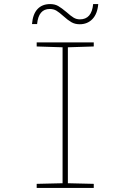

<svg xmlns="http://www.w3.org/2000/svg" viewBox="-20 -922 640 942"><path d="M160 -20 287 -23V-690L160 -694V-714H440V-694L313 -690V-23L440 -20V0H160ZM226 -902Q249 -902 265.5 -892.5Q282 -883 307 -862Q327 -844 341 -835.5Q355 -827 372 -827Q430 -827 437 -902H462Q458 -854 433.5 -828.5Q409 -803 371 -803Q348 -803 330.5 -813Q313 -823 291 -843Q271 -861 257 -869.5Q243 -878 224 -878Q169 -878 162 -804H137Q141 -853 164 -877.5Q187 -902 226 -902Z"/></svg>

Font: Noto Sans Mono UI Thin
Style: Regular
Weight: 250
Monospace: yes
Designer: Monotype Design team
Foundry: Monotype Imaging Inc.
Version: Version 1.000